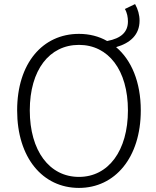

<svg xmlns="http://www.w3.org/2000/svg" viewBox="-20 -908 766 941"><path d="M367 -41C222 -41 126 -169 126 -367C126 -565 222 -688 367 -688C511 -688 607 -565 607 -367C607 -169 511 -41 367 -41ZM592 -864C603 -846 607 -823 607 -803C607 -752 575 -720 505 -707C465 -730 418 -742 367 -742C189 -742 64 -598 64 -367C64 -135 189 13 367 13C543 13 670 -135 670 -367C670 -506 624 -614 549 -677C619 -697 664 -738 664 -807C664 -835 656 -863 642 -888Z"/></svg>

Font: Noto Sans T Chinese Light
Style: Regular
Weight: 300
Designer: Ryoko NISHIZUKA (kana & ideographs); Paul D. Hunt (Latin, Greek & Cyrillic); Wenlong ZHANG (bopomofo); Sandoll Communica
Foundry: Adobe Systems Incorporated
Version: Version 1.000;PS 1;hotconv 1.0.78;makeotf.lib2.5.61930